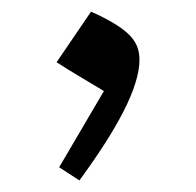

<svg xmlns="http://www.w3.org/2000/svg" viewBox="-20 -773 340 333"><path d="M117.7 -460.1Q142 -493.2 161.4 -523.3Q180.7 -553.4 194.3 -580Q207.9 -606.5 214.9 -629.2Q221.9 -651.9 221.9 -669.5Q221.9 -683 217.2 -693.9Q212.4 -704.8 202.4 -714.3Q192.3 -723.8 176.4 -733.2Q160.5 -742.7 137.9 -752.8L78.1 -665Q98.6 -652 116.3 -641.4Q134 -630.9 160.2 -615.1L82.6 -482.9Z"/></svg>

Font: Pinar FD VF
Style: Regular
Weight: 300
Designer: Amin Abedi
Version: Version 2.000